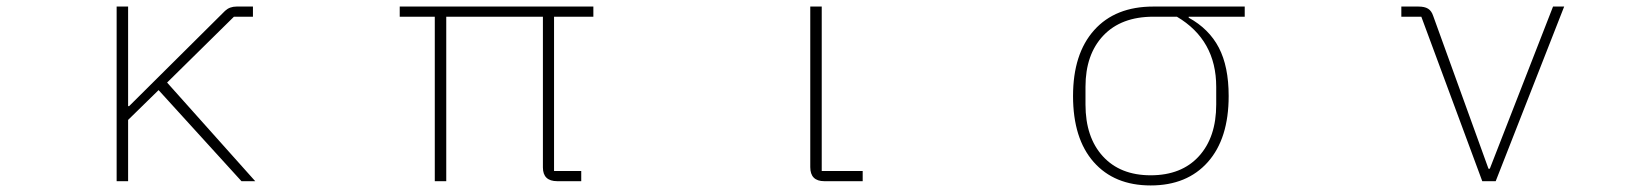

<svg xmlns="http://www.w3.org/2000/svg" viewBox="-20 -553 5040 586"><path d="M336 0V-533H371V-229H374L667 -520Q681 -533 702 -533H752V-502H694L490 -301L759 0H717L464 -278L371 -187V0Z M1307 0V-502H1200V-533H1791V-502H1671V-31H1754V0H1681Q1637 0 1637 -42V-502H1342V0Z M2496 0Q2453 0 2453 -43V-533H2488V-31H2613V0Z M3255 -260Q3255 -389 3319.5 -461Q3384 -533 3500 -533H3779V-502H3608V-499Q3670 -465 3700 -407.5Q3730 -350 3730 -260Q3730 -130 3666.5 -58.5Q3603 13 3492 13Q3381 13 3318 -58.5Q3255 -130 3255 -260ZM3692 -234V-288Q3692 -431 3572 -502H3500Q3402 -502 3347.5 -444.5Q3293 -387 3293 -288V-234Q3293 -134 3346 -76Q3399 -18 3492 -18Q3586 -18 3639 -76Q3692 -134 3692 -234Z M4504 0 4318 -502H4257V-533H4309Q4328 -533 4338.5 -526.5Q4349 -520 4354 -505L4523 -38H4527L4720 -533H4754L4545 0Z"/></svg>

Font: IBM Plex Sans JP ExtraLight
Style: Regular
Weight: 200
Designer: Mike Abbink; Paul van der Laan; Pieter van Rosmalen; Wujin Sim; Yejin Wi; Jinhee Kim; Boomi Park; Yona Kim; Kichan Ma
Foundry: Sandoll Inc.
Version: Version 1.001